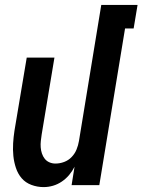

<svg xmlns="http://www.w3.org/2000/svg" viewBox="-20 -755 581 783"><path d="M158 8Q132 8 108 -1Q84 -10 68.5 -28Q53 -46 45 -70Q37 -94 34.5 -119Q32 -144 33.5 -170Q35 -196 39 -222L89 -520H202L150 -207Q148 -194 146.5 -180.5Q145 -167 146 -154Q147 -141 151 -129Q155 -117 162.5 -107.5Q170 -98 181.5 -93Q193 -88 206 -88Q224 -88 241.5 -94.5Q259 -101 272 -114.5Q285 -128 292 -145Q299 -162 302 -180L393 -735H541L525 -639H490L385 0H272L284 -75Q275 -57 262 -41.5Q249 -26 232 -14.5Q215 -3 196 2.5Q177 8 158 8Z"/></svg>

Font: Iosevka Oblique
Style: Bold
Weight: 700
Italic angle: -9°
Monospace: yes
Designer: Belleve Invis
Foundry: Belleve Invis
Version: Version 32.5.0; ttfautohint (v1.8.4)